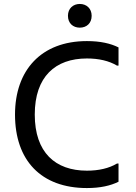

<svg xmlns="http://www.w3.org/2000/svg" viewBox="-20 -940 688 972"><path d="M384 -800C418 -800 444 -822 444 -860C444 -897 418 -920 384 -920C350 -920 324 -897 324 -860C324 -822 350 -800 384 -800ZM56 -360C56 -128 188 12 420 12C488 12 540 0 580 -20V-112H572C532 -88 480 -76 420 -76C260 -76 156 -168 156 -360C156 -552 260 -644 420 -644C480 -644 532 -632 572 -608H580V-700C540 -720 488 -732 420 -732C188 -732 56 -584 56 -360Z"/></svg>

Font: Kufam Arabic Latin Roman Normal
Style: Regular
Weight: 400
Designer: Wael Morcos & Artur Schmal
Version: Version 1.200;PS 001.200;hotconv 1.0.88;makeotf.lib2.5.64775